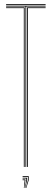

<svg xmlns="http://www.w3.org/2000/svg" viewBox="-20 -820 254 943"><path d="M105 0V-788H10V-792H204V-788H109V0ZM97 0V-780H10V-784H101V0ZM113 0V-784H204V-780H117V0ZM10 -796V-800H204V-796ZM106.8 103 117 65V49H91V45H121V65L109.2 103ZM97.2 103 101 65H91V61H105V65L99.5 103ZM102 103 109 65V57H91V53H113V65L104.2 103Z"/></svg>

Font: Big Shoulders Inline Display Thin Thin
Style: Regular
Weight: 250
Version: Version 2.002